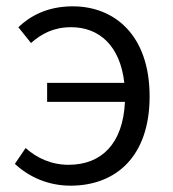

<svg xmlns="http://www.w3.org/2000/svg" viewBox="-20 -574 546 607"><path d="M129 -252H375C369 -120 301 -53 197 -53C141 -53 96 -75 61 -106L27 -56C72 -14 133 13 203 13C347 13 453 -80 453 -269C453 -463 342 -554 210 -554C129 -554 75 -523 38 -488L78 -438C111 -467 149 -488 205 -488C294 -488 360 -429 373 -312H129Z"/></svg>

Font: Noto Sans CJK SC DemiLight
Style: Regular
Weight: 350
Designer: Ryoko NISHIZUKA 西塚涼子 (kana, bopomofo & ideographs); Paul D. Hunt (Latin, Greek & Cyrillic); Sandoll Communications 산돌커뮤니
Foundry: Adobe
Version: Version 2.004;hotconv 1.0.118;makeotfexe 2.5.65603